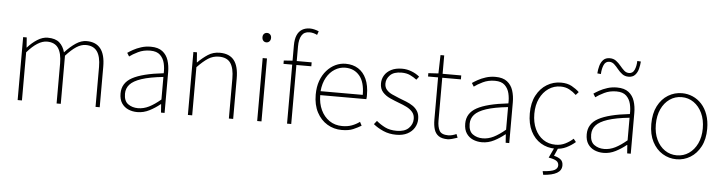

<svg xmlns="http://www.w3.org/2000/svg" viewBox="-56 -1084 6025 1601"><g transform="rotate(5 2956.5 -284.0)"><path d="M105 0V-527H135L141 -443H143Q179 -484 223 -512Q267 -540 310 -540Q375 -540 408.5 -510Q442 -480 455 -430Q502 -481 546.5 -510.5Q591 -540 636 -540Q713 -540 752.5 -490.5Q792 -441 792 -339V0H757V-334Q757 -421 726.5 -464Q696 -507 632 -507Q593 -507 553 -481Q513 -455 466 -403V0H431V-334Q431 -421 401 -464Q371 -507 307 -507Q269 -507 227.5 -481Q186 -455 141 -403V0Z M1107 13Q1066 13 1031.5 -2Q997 -17 976 -48.5Q955 -80 955 -130Q955 -218 1038 -263.5Q1121 -309 1299 -329Q1301 -372 1291.5 -412.5Q1282 -453 1254 -480Q1226 -507 1171 -507Q1115 -507 1070 -485Q1025 -463 999 -443L981 -472Q998 -484 1026.5 -500Q1055 -516 1092.5 -528Q1130 -540 1173 -540Q1235 -540 1270.5 -512.5Q1306 -485 1320.5 -440Q1335 -395 1335 -341V0H1305L1300 -70H1297Q1257 -37 1208.5 -12Q1160 13 1107 13ZM1110 -20Q1157 -20 1202 -42.5Q1247 -65 1299 -109V-298Q1185 -286 1117.5 -263.5Q1050 -241 1021 -208.5Q992 -176 992 -131Q992 -70 1027 -45Q1062 -20 1110 -20Z M1530 0V-527H1560L1566 -443H1568Q1609 -484 1652 -512Q1695 -540 1750 -540Q1831 -540 1870 -490.5Q1909 -441 1909 -339V0H1873V-334Q1873 -421 1843.5 -464Q1814 -507 1746 -507Q1697 -507 1656.5 -481Q1616 -455 1566 -403V0Z M2110 0V-527H2146V0ZM2129 -660Q2113 -660 2103 -671Q2093 -682 2093 -701Q2093 -718 2103 -728.5Q2113 -739 2129 -739Q2144 -739 2154.5 -728.5Q2165 -718 2165 -701Q2165 -682 2154.5 -671Q2144 -660 2129 -660Z M2360 0V-655Q2360 -707 2374.5 -740.5Q2389 -774 2416.5 -790.5Q2444 -807 2482 -807Q2499 -807 2518 -802.5Q2537 -798 2556 -790L2545 -759Q2513 -775 2481 -775Q2436 -775 2415.5 -742Q2395 -709 2395 -650V0ZM2287 -494V-522L2360 -527H2520V-494Z M2818 13Q2752 13 2697 -20Q2642 -53 2609.5 -114.5Q2577 -176 2577 -262Q2577 -327 2595.5 -378Q2614 -429 2646.5 -465.5Q2679 -502 2719.5 -521Q2760 -540 2804 -540Q2865 -540 2909.5 -512Q2954 -484 2978.5 -429.5Q3003 -375 3003 -297Q3003 -289 3003 -280.5Q3003 -272 3001 -261H2615Q2615 -192 2640.5 -137.5Q2666 -83 2712 -51.5Q2758 -20 2820 -20Q2865 -20 2900 -33Q2935 -46 2965 -68L2981 -37Q2951 -19 2914 -3Q2877 13 2818 13ZM2615 -294H2968Q2968 -401 2923 -454Q2878 -507 2804 -507Q2757 -507 2716 -481.5Q2675 -456 2648 -408.5Q2621 -361 2615 -294Z M3274 13Q3215 13 3166 -8.5Q3117 -30 3082 -59L3105 -88Q3138 -60 3178 -40Q3218 -20 3276 -20Q3342 -20 3375.5 -53Q3409 -86 3409 -131Q3409 -166 3389 -189Q3369 -212 3338.5 -227Q3308 -242 3277 -253Q3237 -268 3199 -285Q3161 -302 3136 -330Q3111 -358 3111 -403Q3111 -440 3130 -471Q3149 -502 3186 -521Q3223 -540 3277 -540Q3317 -540 3356 -525Q3395 -510 3423 -486L3402 -459Q3376 -479 3346 -493Q3316 -507 3275 -507Q3210 -507 3179 -475.5Q3148 -444 3148 -405Q3148 -374 3165.5 -353.5Q3183 -333 3211.5 -319.5Q3240 -306 3271 -294Q3303 -282 3334 -269.5Q3365 -257 3390 -240Q3415 -223 3430.5 -197.5Q3446 -172 3446 -133Q3446 -94 3426 -60.5Q3406 -27 3368 -7Q3330 13 3274 13Z M3705 13Q3656 13 3629 -6Q3602 -25 3591.5 -59.5Q3581 -94 3581 -140V-494H3497V-522L3581 -527L3585 -681H3616V-527H3772V-494H3616V-135Q3616 -84 3633 -52Q3650 -20 3708 -20Q3723 -20 3742 -25Q3761 -30 3775 -37L3787 -7Q3764 1 3741.5 7Q3719 13 3705 13Z M3992 13Q3951 13 3916.5 -2Q3882 -17 3861 -48.5Q3840 -80 3840 -130Q3840 -218 3923 -263.5Q4006 -309 4184 -329Q4186 -372 4176.5 -412.5Q4167 -453 4139 -480Q4111 -507 4056 -507Q4000 -507 3955 -485Q3910 -463 3884 -443L3866 -472Q3883 -484 3911.5 -500Q3940 -516 3977.5 -528Q4015 -540 4058 -540Q4120 -540 4155.5 -512.5Q4191 -485 4205.5 -440Q4220 -395 4220 -341V0H4190L4185 -70H4182Q4142 -37 4093.5 -12Q4045 13 3992 13ZM3995 -20Q4042 -20 4087 -42.5Q4132 -65 4184 -109V-298Q4070 -286 4002.5 -263.5Q3935 -241 3906 -208.5Q3877 -176 3877 -131Q3877 -70 3912 -45Q3947 -20 3995 -20Z M4605 13Q4538 13 4484.5 -19.5Q4431 -52 4400 -113.5Q4369 -175 4369 -262Q4369 -351 4402 -413Q4435 -475 4489 -507.5Q4543 -540 4606 -540Q4660 -540 4697 -519.5Q4734 -499 4760 -474L4737 -448Q4711 -473 4679 -490Q4647 -507 4606 -507Q4550 -507 4505 -476Q4460 -445 4433.5 -390Q4407 -335 4407 -262Q4407 -190 4432 -135.5Q4457 -81 4501.5 -50.5Q4546 -20 4606 -20Q4650 -20 4687 -38.5Q4724 -57 4752 -83L4773 -57Q4740 -28 4698 -7.5Q4656 13 4605 13ZM4525 239 4518 209Q4591 204 4617 189.5Q4643 175 4643 150Q4643 125 4622.5 112Q4602 99 4558 92L4602 -2H4634L4601 73Q4636 81 4657 97.5Q4678 114 4678 147Q4678 189 4639 211.5Q4600 234 4525 239Z M5009 13Q4968 13 4933.5 -2Q4899 -17 4878 -48.5Q4857 -80 4857 -130Q4857 -218 4940 -263.5Q5023 -309 5201 -329Q5203 -372 5193.5 -412.5Q5184 -453 5156 -480Q5128 -507 5073 -507Q5017 -507 4972 -485Q4927 -463 4901 -443L4883 -472Q4900 -484 4928.5 -500Q4957 -516 4994.5 -528Q5032 -540 5075 -540Q5137 -540 5172.5 -512.5Q5208 -485 5222.5 -440Q5237 -395 5237 -341V0H5207L5202 -70H5199Q5159 -37 5110.5 -12Q5062 13 5009 13ZM5012 -20Q5059 -20 5104 -42.5Q5149 -65 5201 -109V-298Q5087 -286 5019.5 -263.5Q4952 -241 4923 -208.5Q4894 -176 4894 -131Q4894 -70 4929 -45Q4964 -20 5012 -20ZM5162 -638Q5131 -638 5109 -654.5Q5087 -671 5069.5 -693Q5052 -715 5034 -731.5Q5016 -748 4992 -748Q4961 -748 4947 -716.5Q4933 -685 4931 -640L4901 -643Q4903 -675 4911.5 -706Q4920 -737 4939.5 -757.5Q4959 -778 4994 -778Q5025 -778 5047 -761.5Q5069 -745 5086.5 -723.5Q5104 -702 5122 -685.5Q5140 -669 5164 -669Q5195 -669 5209 -700.5Q5223 -732 5224 -775L5254 -773Q5252 -742 5244 -711Q5236 -680 5216.5 -659Q5197 -638 5162 -638Z M5620 13Q5557 13 5503.5 -19.5Q5450 -52 5418 -113.5Q5386 -175 5386 -262Q5386 -351 5418 -413Q5450 -475 5503.5 -507.5Q5557 -540 5620 -540Q5667 -540 5709.5 -521.5Q5752 -503 5784.5 -467.5Q5817 -432 5835.5 -380Q5854 -328 5854 -262Q5854 -175 5821.5 -113.5Q5789 -52 5736 -19.5Q5683 13 5620 13ZM5620 -20Q5676 -20 5720.5 -50.5Q5765 -81 5791 -135.5Q5817 -190 5817 -262Q5817 -335 5791 -390Q5765 -445 5720.5 -476Q5676 -507 5620 -507Q5564 -507 5519.5 -476Q5475 -445 5449.5 -390Q5424 -335 5424 -262Q5424 -190 5449.5 -135.5Q5475 -81 5519.5 -50.5Q5564 -20 5620 -20Z"/></g></svg>

Font: Noto Sans KR Thin
Style: Regular
Weight: 100
Designer: Ryoko NISHIZUKA 西塚涼子 (kana, bopomofo & ideographs); Paul D. Hunt (Latin, Greek & Cyrillic); Sandoll Communications 산돌커뮤니
Foundry: Adobe
Version: Version 2.004-H2;hotconv 1.0.118;makeotfexe 2.5.65603